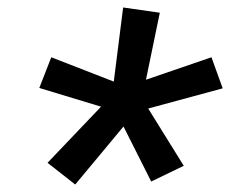

<svg xmlns="http://www.w3.org/2000/svg" viewBox="-20 -790 616 513"><path d="M181 -297 310 -452 384 -305 471 -347 376 -500 575 -554 545 -637 370 -577 407 -756 309 -770 284 -572 117 -637 85 -555 250 -505 107 -355Z"/></svg>

Font: Iosevka Sparkle Medium Oblique
Style: Regular
Weight: 500
Italic angle: -9°
Designer: Belleve Invis
Foundry: Belleve Invis
Version: Version 4.5.0; ttfautohint (v1.8.3)